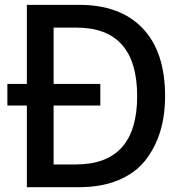

<svg xmlns="http://www.w3.org/2000/svg" viewBox="-20 -779 748 799"><path d="M91.8 0V-758.8H310.5Q480.5 -758.8 573.7 -661.1Q667 -563.5 667 -378.9Q667 -297.9 646.5 -231Q626 -164.1 584.5 -111.3Q543 -58.6 472.7 -29.3Q402.3 0 308.6 0ZM203.1 -94.7H295.9Q550.8 -94.7 550.8 -378.9Q550.8 -664.1 297.9 -664.1H203.1ZM10.7 -339.8V-429.7H397.5V-339.8Z"/></svg>

Font: Gothic A1 SemiBold
Style: Regular
Weight: 600
Version: Version 2.50